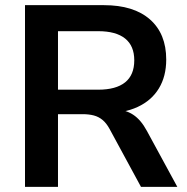

<svg xmlns="http://www.w3.org/2000/svg" viewBox="-20 -725 726 745"><path d="M77 0V-705H383Q499 -705 562 -649.5Q625 -594 625 -494Q625 -429 596.5 -382Q568 -335 514 -310Q460 -285 383 -285L392 -300H425Q466 -300 496.5 -280Q527 -260 550 -217L668 0H527L405 -225Q393 -247 378 -259.5Q363 -272 344 -277Q325 -282 300 -282H205V0ZM205 -377H361Q430 -377 465.5 -405.5Q501 -434 501 -491Q501 -547 465.5 -575.5Q430 -604 361 -604H205Z"/></svg>

Font: Nunito Sans 12pt ExtraLight
Style: Bold
Weight: 700
Version: Version 3.101;gftools[0.9.27]